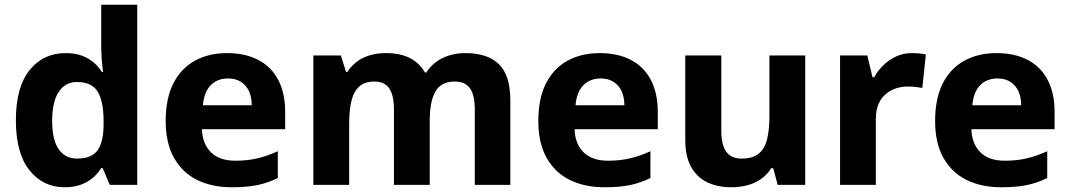

<svg xmlns="http://www.w3.org/2000/svg" viewBox="-20 -780 4515 810"><path d="M252 10Q162 10 104.5 -61.5Q47 -133 47 -272Q47 -413 105 -484.5Q163 -556 257 -556Q296 -556 324.5 -545.5Q353 -535 374.5 -517Q396 -499 410 -476H415Q412 -494 409.5 -526.5Q407 -559 407 -586V-760H559V0H443L413 -71H407Q393 -48 372 -30Q351 -12 321.5 -1Q292 10 252 10ZM305 -111Q367 -111 392 -146.5Q417 -182 417 -255V-271Q417 -350 393 -392Q369 -434 304 -434Q255 -434 227.5 -392Q200 -350 200 -270Q200 -190 227.5 -150.5Q255 -111 305 -111Z M938 -556Q1014 -556 1069 -527.5Q1124 -499 1153.5 -443.5Q1183 -388 1183 -308V-235H832Q834 -173 870 -137.5Q906 -102 973 -102Q1024 -102 1066 -112Q1108 -122 1152 -142V-29Q1112 -9 1067.5 0.5Q1023 10 957 10Q876 10 813.5 -20Q751 -50 715 -112.5Q679 -175 679 -269Q679 -365 711.5 -428.5Q744 -492 802.5 -524Q861 -556 938 -556ZM942 -449Q897 -449 869 -420.5Q841 -392 836 -336H1042Q1042 -369 1031 -394Q1020 -419 997.5 -434Q975 -449 942 -449Z M1943 -556Q2037 -556 2085 -509Q2133 -462 2133 -356V0H1983V-318Q1983 -381 1962 -408.5Q1941 -436 1899 -436Q1841 -436 1817 -394Q1793 -352 1793 -273V0H1642V-318Q1642 -359 1633 -385Q1624 -411 1606 -423.5Q1588 -436 1560 -436Q1519 -436 1495.5 -415Q1472 -394 1462.5 -354Q1453 -314 1453 -256V0H1302V-546H1418L1440 -476H1445Q1461 -501 1484.5 -519Q1508 -537 1539 -546.5Q1570 -556 1608 -556Q1669 -556 1709.5 -535Q1750 -514 1773 -474H1778Q1805 -515 1848 -535.5Q1891 -556 1943 -556Z M2510 -556Q2586 -556 2641 -527.5Q2696 -499 2725.5 -443.5Q2755 -388 2755 -308V-235H2404Q2406 -173 2442 -137.5Q2478 -102 2545 -102Q2596 -102 2638 -112Q2680 -122 2724 -142V-29Q2684 -9 2639.5 0.5Q2595 10 2529 10Q2448 10 2385.5 -20Q2323 -50 2287 -112.5Q2251 -175 2251 -269Q2251 -365 2283.5 -428.5Q2316 -492 2374.5 -524Q2433 -556 2510 -556ZM2514 -449Q2469 -449 2441 -420.5Q2413 -392 2408 -336H2614Q2614 -369 2603 -394Q2592 -419 2569.5 -434Q2547 -449 2514 -449Z M3377 -546V0H3261L3242 -70H3233Q3216 -42 3189.5 -24Q3163 -6 3131.5 2Q3100 10 3065 10Q3007 10 2963.5 -11Q2920 -32 2895.5 -76Q2871 -120 2871 -190V-546H3023V-228Q3023 -170 3043.5 -140.5Q3064 -111 3109 -111Q3155 -111 3180.5 -131.5Q3206 -152 3216 -192Q3226 -232 3226 -290V-546Z M3826 -556Q3841 -556 3858.5 -554.5Q3876 -553 3886 -550L3871 -409Q3860 -411 3845 -413Q3830 -415 3809 -415Q3786 -415 3762.5 -408Q3739 -401 3719 -385Q3699 -369 3687 -343Q3675 -317 3675 -277V0H3524V-546H3639L3661 -454H3668Q3684 -483 3708 -506Q3732 -529 3762 -542.5Q3792 -556 3826 -556Z M4184 -556Q4260 -556 4315 -527.5Q4370 -499 4399.5 -443.5Q4429 -388 4429 -308V-235H4078Q4080 -173 4116 -137.5Q4152 -102 4219 -102Q4270 -102 4312 -112Q4354 -122 4398 -142V-29Q4358 -9 4313.5 0.5Q4269 10 4203 10Q4122 10 4059.5 -20Q3997 -50 3961 -112.5Q3925 -175 3925 -269Q3925 -365 3957.5 -428.5Q3990 -492 4048.5 -524Q4107 -556 4184 -556ZM4188 -449Q4143 -449 4115 -420.5Q4087 -392 4082 -336H4288Q4288 -369 4277 -394Q4266 -419 4243.5 -434Q4221 -449 4188 -449Z"/></svg>

Font: Noto Sans Lao Looped
Style: Bold
Weight: 700
Designer: Mark Frömberg, Ben Mitchell
Foundry: The Fontpad Ltd
Version: Version 1.001